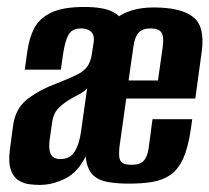

<svg xmlns="http://www.w3.org/2000/svg" viewBox="-20 -525 601 551"><path d="M93.5 5.7Q81.2 5.7 64.7 3.8Q48.2 1.8 33.5 -7.2Q18.9 -16.1 11.2 -37.2Q3.5 -58.4 8.5 -96.6L17.3 -163Q23.6 -213.4 58.6 -240.5Q93.6 -267.6 144 -286.1Q177.8 -299.6 198.6 -309.5Q219.5 -319.3 230 -333.4Q240.5 -347.5 243.9 -371.7L248.6 -402.4Q250.9 -417.7 246.7 -426.4Q242.5 -435.1 233.6 -439.2Q224.7 -443.4 212.6 -443.4Q187 -443.4 176.8 -425.6Q166.5 -407.9 160.6 -367.1L154.6 -325.1H51.1L58.5 -378Q63.5 -415 78 -443.5Q92.5 -472 126.3 -488.5Q160.1 -505 221.8 -505Q276.2 -505 303.3 -491.2Q330.5 -477.4 338 -452Q345.6 -426.6 340.3 -391.4L288.2 -18.5L228 -80.5Q204.7 -31.5 168 -12.9Q131.3 5.7 93.5 5.7ZM153 -68.5Q179.9 -68.5 193.1 -88.1Q206.4 -107.7 212.3 -145.4L230.1 -271.9Q222.3 -262.1 206.9 -254.3Q191.5 -246.5 175.5 -236.7Q156.1 -224 144.7 -211Q133.2 -197.9 129.9 -175.4L122.5 -124.2Q119.9 -103.1 122.9 -90.7Q125.9 -78.2 134 -73.3Q142.1 -68.5 153 -68.5ZM350.1 2Q315.5 2 289.4 -2.7Q263.3 -7.3 247.5 -22Q231.8 -36.7 226.9 -67.7Q222 -98.7 229 -151.7L260.6 -376.8Q269.2 -435.3 309.6 -469.5Q350 -503.6 421.5 -503.6Q499.4 -503.6 534.1 -476.4Q568.9 -449.2 558.9 -376.8L540.5 -242.2H342.3L323 -104.7Q320.7 -84.5 322.6 -72.7Q324.6 -60.9 333.2 -56.5Q341.8 -52.1 357.6 -52.1Q373.4 -52.1 383.3 -56.8Q393.2 -61.5 399.2 -73.8Q405.3 -86 407.5 -106.9L417.6 -182.9H531.6L527.7 -154.6Q520 -101.3 505.5 -69.8Q491.1 -38.3 469.1 -23.1Q447.1 -8 417.7 -3Q388.2 2 350.1 2ZM349 -294H433.3L447 -390.1Q450.9 -418.9 443.5 -431.1Q436.2 -443.4 412 -443.4Q388.8 -443.4 377.7 -431.1Q366.6 -418.9 362.7 -390.1Z"/></svg>

Font: Alumni Sans SC Thin
Style: Italic
Weight: 100
Italic angle: -8°
Designer: Robert E. Leuschke
Foundry: Robert E. Leuschke
Version: Version 1.016